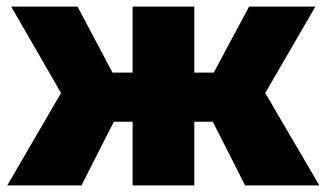

<svg xmlns="http://www.w3.org/2000/svg" viewBox="-20 -562 990 582"><path d="M625 -193H569V0H382V-193H325L227 0H2L165 -280L14 -542H215L321 -342H382V-542H569V-342H628L735 -542H936L784 -280L948 0H723Z"/></svg>

Font: Montserrat Alternates ExtraBold
Style: Regular
Weight: 800
Designer: Julieta Ulanovsky
Foundry: Julieta Ulanovsky
Version: Version 7.200